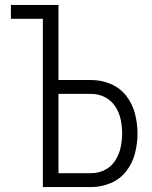

<svg xmlns="http://www.w3.org/2000/svg" viewBox="-20 -755 615 775"><path d="M153 0V-679H24V-735H216V-432H349Q389 -432 427 -416Q465 -400 490 -367.5Q515 -335 525 -295.5Q535 -256 535 -216Q535 -176 525 -136.5Q515 -97 490 -64.5Q465 -32 427 -16Q389 0 349 0ZM216 -56H349Q378 -56 404 -69.5Q430 -83 445.5 -107.5Q461 -132 467 -160Q473 -188 473 -216.5Q473 -245 467 -273Q461 -301 445.5 -325Q430 -349 404 -362.5Q378 -376 349 -376H216Z"/></svg>

Font: Jozsika Light
Style: Regular
Weight: 300
Monospace: yes
Designer: Belleve Invis
Foundry: Belleve Invis
Version: 2.1.0